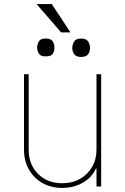

<svg xmlns="http://www.w3.org/2000/svg" viewBox="-20 -906 608 933"><path d="M448.9 -179V-545.5H471.6V0H448.9V-86.6H446Q426.8 -44 383 -18.5Q339.1 7.1 282.7 7.1Q228 7.1 186.1 -16.7Q144.2 -40.5 120.4 -82.4Q96.6 -124.3 96.6 -179V-545.5H119.3V-179Q119.3 -106.5 164.8 -61.1Q210.2 -15.6 282.7 -15.6Q331 -15.6 368.4 -36.6Q405.9 -57.5 427.4 -94.5Q448.9 -131.4 448.9 -179ZM231.5 -886.4 322.4 -748.6H277L157.7 -886.4ZM331 -671.9Q331.7 -689.6 340.2 -704.2Q348.7 -718.7 373.6 -718.7Q399.1 -718.7 408.2 -704.7Q417.3 -690.7 417.6 -671.9Q417.3 -655.2 408.2 -642.4Q399.1 -629.6 373.6 -629.3Q349.8 -629.6 340.7 -642.4Q331.7 -655.2 331 -671.9ZM160.5 -674.7Q161.2 -691.4 169 -705.1Q176.8 -718.7 201.7 -718.7Q226.9 -718.7 235.8 -705.8Q244.7 -692.8 244.3 -674.7Q244.7 -655.9 235.8 -643.8Q226.9 -631.7 201.7 -632.1Q179 -631.7 170.1 -643.8Q161.2 -655.9 160.5 -674.7Z"/></svg>

Font: Inter Thin BETA
Style: Regular
Weight: 100
Designer: Rasmus Andersson
Foundry: rsms
Version: Version 3.011;git-f93a4a705